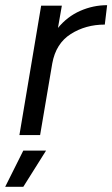

<svg xmlns="http://www.w3.org/2000/svg" viewBox="-47 -522 434 742"><path d="M112 -500H192L177 -414Q213 -458 263 -480Q313 -502 367 -502L358 -427Q284 -427 226.5 -390.5Q169 -354 155 -277L108 0H28ZM43 60H131L43 200H-27Z"/></svg>

Font: Oak Sans
Style: Italic
Weight: 400
Italic angle: -9.49998°
Foundry: Erik Kennedy, Walven
Version: Version 1.000